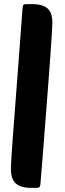

<svg xmlns="http://www.w3.org/2000/svg" viewBox="-20 -730 315 935"><path d="M135 185Q104 185 84.5 178.5Q65 172 53.5 160Q42 148 37.5 130.5Q33 113 33 90Q33 80 35.5 39Q38 -2 42.5 -63Q47 -124 53 -200.5Q59 -277 65 -359.5Q71 -442 77.5 -524.5Q84 -607 89 -681Q91 -702 93.5 -706Q96 -710 110 -710H133Q164 -710 183.5 -704Q203 -698 214.5 -686Q226 -674 230.5 -657Q235 -640 235 -619Q235 -609 232.5 -567Q230 -525 225.5 -462Q221 -399 215 -320Q209 -241 202.5 -157Q196 -73 189.5 10Q183 93 177 165Q176 177 172 181Q168 185 155 185Z"/></svg>

Font: PoetsenOne
Style: Regular
Weight: 400
Designer: Rodrigo Fuenzalida, Pablo Impallari
Foundry: Pablo Impallari, Rodrigo Fuenzalida
Version: Version 1.000; ttfautohint (v0.8) -G 200 -r 50